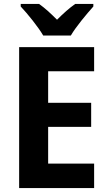

<svg xmlns="http://www.w3.org/2000/svg" viewBox="-20 -953 546 973"><path d="M199 -773H339C365 -818 420 -883 453 -920V-933H361C330 -911 302 -886 269 -853C237 -885 208 -912 178 -933H85V-920C120 -883 174 -816 199 -773ZM457 0V-124H224V-310H442V-432H224V-592H457V-714H77V0Z"/></svg>

Font: Noto Sans Lao Looped SemiCondensed
Style: Bold
Weight: 700
Width: 4
Designer: Mark Frömberg, Ben Mitchell
Foundry: The Fontpad Ltd
Version: Version 1.002